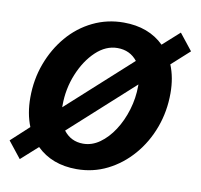

<svg xmlns="http://www.w3.org/2000/svg" viewBox="-85 -588 697 667"><g transform="rotate(10 263.5 -255.0)"><path d="M26 10 -20 -48 43 -106Q25 -151 25 -207Q25 -271 46 -327.5Q67 -384 104 -427.5Q141 -471 191.5 -495.5Q242 -520 300 -520Q388 -520 442 -467L501 -520L547 -462L484 -405Q502 -361 502 -306Q502 -242 481 -185Q460 -128 422 -84Q384 -40 334 -15Q284 10 226 10Q139 10 85 -43ZM140 -200Q140 -200 140 -193L364 -396Q338 -429 294 -429Q253 -429 218 -396Q183 -363 161.5 -310.5Q140 -258 140 -200ZM233 -81Q264 -81 291.5 -100.5Q319 -120 340.5 -153Q362 -186 374.5 -227.5Q387 -269 387 -312V-317L164 -115Q190 -81 233 -81Z"/></g></svg>

Font: Instrument Sans SemiCondensed SemiBold Italic
Style: Regular
Weight: 600
Width: 4
Italic angle: -13°
Designer: Rodrigo Fuenzalida
Foundry: fragTYPE
Version: Version 1.000; ttfautohint (v1.8.4.7-5d5b);gftools[0.9.28]